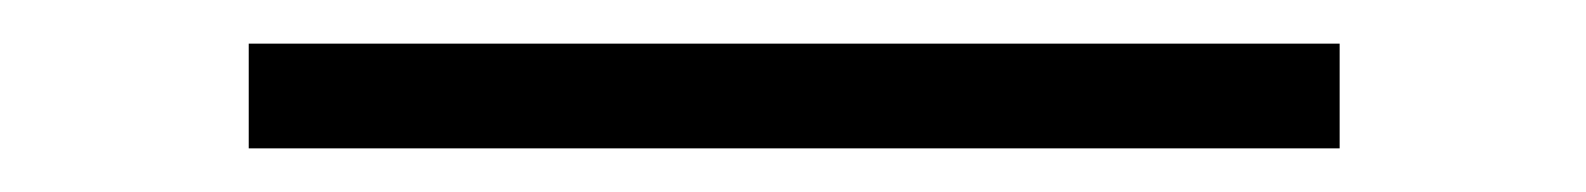

<svg xmlns="http://www.w3.org/2000/svg" viewBox="-20 -20 727 88"><path d="M94 48V0H594V48Z"/></svg>

Font: Orkney Light
Style: Regular
Weight: 300
Designer: Samuel Oakes and Alfredo Marco Pradil
Foundry: Alfredo Marco Pradil
Version: 1.0; ttfautohint (v1.5)